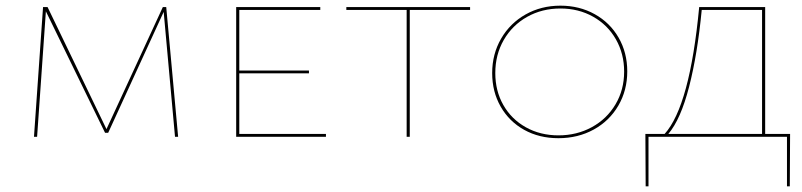

<svg xmlns="http://www.w3.org/2000/svg" viewBox="-20 -483 2832 678"><path d="M598 0 558 -441 362 -14H351L142 -443L111 0H100L132 -458H148L356 -27L555 -458H567L609 0Z M1131 -10V0H814V-458H1111V-448H825V-234H1071V-224H825V-10Z M1640 -448H1427V0H1416V-448H1203V-458H1640Z M1718 -225Q1718 -292 1749.5 -346.5Q1781 -401 1836 -432Q1891 -463 1959 -463Q2026 -463 2080 -433Q2134 -403 2164.5 -350Q2195 -297 2195 -231Q2195 -164 2163.5 -110Q2132 -56 2076.5 -25.5Q2021 5 1952 5Q1884 5 1831 -24.5Q1778 -54 1748 -106.5Q1718 -159 1718 -225ZM2184 -230Q2184 -293 2155 -344Q2126 -395 2074.5 -424Q2023 -453 1959 -453Q1894 -453 1841.5 -423.5Q1789 -394 1759 -342Q1729 -290 1729 -225Q1729 -162 1757.5 -112Q1786 -62 1837 -33.5Q1888 -5 1952 -5Q2017 -5 2070 -34Q2123 -63 2153.5 -114.5Q2184 -166 2184 -230Z M2769 175H2759V0H2270V175H2260L2259 -10H2327Q2416 -109 2449 -458H2682V-10H2770ZM2671 -10V-448H2458Q2443 -292 2413.5 -177Q2384 -62 2340 -10Z"/></svg>

Font: Ysabeau SC Hairline
Style: Regular
Weight: 100
Designer: Christian Thalmann (Catharsis Fonts)
Version: Version 0.003